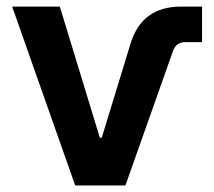

<svg xmlns="http://www.w3.org/2000/svg" viewBox="-20 -566 654 586"><path d="M209.5 0 17.1 -545.9H162.6L284.7 -145.5H290.5L377.4 -429.7Q395 -488.8 433.6 -517.3Q472.2 -545.9 532.7 -545.9H596.7V-437.5H545.4Q518.1 -437.5 508.3 -411.1L362.8 0Z"/></svg>

Font: Inter Cardless
Style: Bold
Weight: 700
Designer: Rasmus Andersson
Foundry: rsms
Version: Version 4.001;git-9221beed3